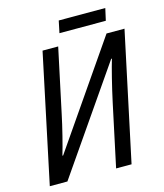

<svg xmlns="http://www.w3.org/2000/svg" viewBox="-123 -940 879 1032"><g transform="rotate(-15 316.0 -424.0)"><path d="M288 -781H546L561 -848H302ZM25 0H123L521 -576H525C512 -534 485 -427 468 -347L394 0H480L632 -714H532L137 -141H133C148 -191 173 -289 188 -362L263 -714H176Z"/></g></svg>

Font: Noto Sans SemiCondensed
Style: Italic
Weight: 400
Width: 4
Italic angle: -12°
Designer: Monotype Design Team
Foundry: Monotype Imaging Inc.
Version: Version 2.013